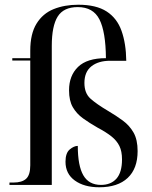

<svg xmlns="http://www.w3.org/2000/svg" viewBox="-20 -782 642 812"><path d="M400 10Q336 10 296.5 -18.5Q257 -47 257 -98Q257 -135 275 -150Q293 -165 309 -165Q309 -81 332.5 -40.5Q356 0 407 0Q449 0 472.5 -26.5Q496 -53 496 -108Q496 -142 485 -164.5Q474 -187 451.5 -205Q429 -223 393 -242Q358 -262 331 -281.5Q304 -301 288 -328.5Q272 -356 272 -400Q272 -462 310 -499Q348 -536 428 -536Q427 -648 400.5 -700Q374 -752 309 -752Q249 -752 224 -712Q199 -672 199 -588V0H20V-10H37Q73 -10 90.5 -26Q108 -42 108 -83V-526H32V-536H108V-568Q108 -639 134.5 -682Q161 -725 207 -743.5Q253 -762 311 -762Q387 -762 431 -733.5Q475 -705 494 -651.5Q513 -598 514 -525H446Q396 -525 366.5 -501.5Q337 -478 337 -431Q337 -388 362.5 -365Q388 -342 437 -313Q471 -293 499.5 -272Q528 -251 545 -221Q562 -191 562 -143Q562 -69 520 -29.5Q478 10 400 10Z"/></svg>

Font: Noto Serif Display SemiCondensed
Style: Regular
Weight: 400
Width: 4
Designer: Monotype Design Team
Foundry: Monotype Imaging Inc.
Version: Version 2.009